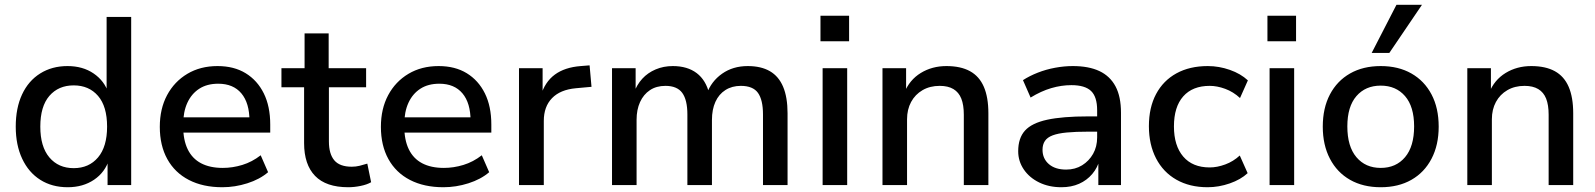

<svg xmlns="http://www.w3.org/2000/svg" viewBox="-20 -776 6688 805"><path d="M264 9Q198 9 149 -22Q100 -53 73 -110.5Q46 -168 46 -245Q46 -323 72.5 -380Q99 -437 148.5 -468Q198 -499 263 -499Q327 -499 372.5 -468Q418 -437 435 -385H427V-705H530V0H431V-109H438Q421 -54 374.5 -22.5Q328 9 264 9ZM289 -71Q353 -71 391 -116Q429 -161 429 -245Q429 -330 391 -374Q353 -418 289 -418Q225 -418 187 -374Q149 -330 149 -245Q149 -161 187 -116Q225 -71 289 -71Z M912 9Q831 9 772 -21.5Q713 -52 681.5 -109Q650 -166 650 -244Q650 -320 680.5 -377Q711 -434 765.5 -466.5Q820 -499 892 -499Q961 -499 1010 -469Q1059 -439 1086 -384.5Q1113 -330 1113 -254V-220H730V-284H1042L1026 -269Q1026 -344 992 -384.5Q958 -425 895 -425Q848 -425 815.5 -404Q783 -383 765.5 -345Q748 -307 748 -254V-247Q748 -189 767 -150Q786 -111 823 -91.5Q860 -72 914 -72Q955 -72 996 -84.5Q1037 -97 1073 -125L1104 -54Q1069 -24 1017 -7.5Q965 9 912 9Z M1440 9Q1347 9 1301 -38.5Q1255 -86 1255 -176V-410H1160V-490H1257V-636H1358V-490H1515V-410H1359V-183Q1359 -131 1381.5 -104Q1404 -77 1455 -77Q1472 -77 1488 -81Q1504 -85 1520 -90L1536 -12Q1519 -2 1492 3.5Q1465 9 1440 9Z M1839 9Q1758 9 1699 -21.5Q1640 -52 1608.5 -109Q1577 -166 1577 -244Q1577 -320 1607.5 -377Q1638 -434 1692.5 -466.5Q1747 -499 1819 -499Q1888 -499 1937 -469Q1986 -439 2013 -384.5Q2040 -330 2040 -254V-220H1657V-284H1969L1953 -269Q1953 -344 1919 -384.5Q1885 -425 1822 -425Q1775 -425 1742.5 -404Q1710 -383 1692.5 -345Q1675 -307 1675 -254V-247Q1675 -189 1694 -150Q1713 -111 1750 -91.5Q1787 -72 1841 -72Q1882 -72 1923 -84.5Q1964 -97 2000 -125L2031 -54Q1996 -24 1944 -7.5Q1892 9 1839 9Z M2156 0V-490H2255V-373H2247Q2264 -432 2306 -463Q2348 -494 2415 -499L2452 -502L2460 -412L2394 -406Q2329 -400 2294.5 -364.5Q2260 -329 2260 -269V0Z M2546 0V-490H2645V-385H2637Q2650 -421 2673 -446Q2696 -471 2729 -485Q2762 -499 2801 -499Q2862 -499 2901 -469.5Q2940 -440 2954 -382H2943Q2962 -435 3007.5 -467Q3053 -499 3115 -499Q3171 -499 3208 -477.5Q3245 -456 3263.5 -412Q3282 -368 3282 -301V0H3179V-296Q3179 -357 3158 -386.5Q3137 -416 3086 -416Q3049 -416 3021.5 -398.5Q2994 -381 2979.5 -349Q2965 -317 2965 -273V0H2862V-296Q2862 -357 2840.5 -386.5Q2819 -416 2770 -416Q2732 -416 2705 -398Q2678 -380 2663.5 -348Q2649 -316 2649 -274V0Z M3420 -603V-710H3540V-603ZM3429 0V-490H3532V0Z M3680 0V-490H3779V-386H3771Q3793 -441 3840.5 -470Q3888 -499 3948 -499Q4008 -499 4047 -477.5Q4086 -456 4105 -412Q4124 -368 4124 -301V0H4021V-295Q4021 -336 4010.5 -362.5Q4000 -389 3977.5 -402.5Q3955 -416 3920 -416Q3879 -416 3848 -398Q3817 -380 3800 -348.5Q3783 -317 3783 -276V0Z M4430 9Q4378 9 4337 -11Q4296 -31 4272.5 -65.5Q4249 -100 4249 -142Q4249 -197 4277.5 -228.5Q4306 -260 4370.5 -274Q4435 -288 4542 -288H4595V-224H4544Q4490 -224 4453 -220.5Q4416 -217 4393.5 -208.5Q4371 -200 4361 -185Q4351 -170 4351 -148Q4351 -111 4377.5 -88Q4404 -65 4450 -65Q4488 -65 4517 -83Q4546 -101 4563 -131Q4580 -161 4580 -200V-314Q4580 -370 4554.5 -394.5Q4529 -419 4472 -419Q4430 -419 4387.5 -406.5Q4345 -394 4301 -367L4269 -440Q4297 -458 4331.5 -471.5Q4366 -485 4404 -492Q4442 -499 4478 -499Q4545 -499 4589.5 -478Q4634 -457 4657 -414Q4680 -371 4680 -303V0H4585V-108H4591Q4582 -73 4559.5 -46.5Q4537 -20 4504.5 -5.5Q4472 9 4430 9Z M5043 9Q4968 9 4912.5 -22.5Q4857 -54 4827 -112Q4797 -170 4797 -247Q4797 -325 4827 -381.5Q4857 -438 4912.5 -468.5Q4968 -499 5044 -499Q5091 -499 5136.5 -483Q5182 -467 5212 -439L5179 -365Q5151 -391 5117 -403.5Q5083 -416 5052 -416Q4980 -416 4941 -372Q4902 -328 4902 -246Q4902 -165 4941 -119.5Q4980 -74 5052 -74Q5083 -74 5117 -86.5Q5151 -99 5178 -124L5211 -50Q5182 -23 5136 -7Q5090 9 5043 9Z M5294 -603V-710H5414V-603ZM5303 0V-490H5406V0Z M5769 9Q5695 9 5640.5 -22Q5586 -53 5556 -110.5Q5526 -168 5526 -245Q5526 -323 5556 -380Q5586 -437 5640.5 -468Q5695 -499 5769 -499Q5843 -499 5897.5 -468Q5952 -437 5982 -380Q6012 -323 6012 -245Q6012 -168 5982 -110.5Q5952 -53 5897.5 -22Q5843 9 5769 9ZM5769 -72Q5833 -72 5871 -117Q5909 -162 5909 -246Q5909 -329 5871 -373Q5833 -417 5769 -417Q5705 -417 5667 -373Q5629 -329 5629 -246Q5629 -162 5667 -117Q5705 -72 5769 -72ZM5731 -554 5835 -756H5942L5805 -554Z M6132 0V-490H6231V-386H6223Q6245 -441 6292.5 -470Q6340 -499 6400 -499Q6460 -499 6499 -477.5Q6538 -456 6557 -412Q6576 -368 6576 -301V0H6473V-295Q6473 -336 6462.5 -362.5Q6452 -389 6429.5 -402.5Q6407 -416 6372 -416Q6331 -416 6300 -398Q6269 -380 6252 -348.5Q6235 -317 6235 -276V0Z"/></svg>

Font: Nunito Sans 11pt SemiBold
Style: Regular
Weight: 600
Version: Version 3.101;gftools[0.9.27]